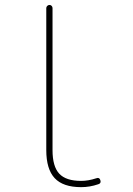

<svg xmlns="http://www.w3.org/2000/svg" viewBox="-20 -773 540 780"><path d="M309.6 -12.7Q236.3 -12.7 202.1 -49.3Q168 -85.9 168 -163.1V-740.2Q168 -745.1 171.9 -749Q175.8 -752.9 181.2 -752.9Q186.5 -752.9 189.9 -749Q193.4 -745.1 193.4 -740.2V-163.1Q193.4 -96.7 220.7 -67.4Q248 -38.1 309.6 -38.1Q338.9 -38.1 371.1 -48.8Q383.8 -53.7 387.7 -41Q388.7 -38.1 388.7 -35.2Q388.7 -27.3 378.9 -24.4Q344.7 -12.7 309.6 -12.7Z"/></svg>

Font: Rounded Mgen+ 1m thin
Style: Regular
Weight: 100
Designer: [Source Han Sans]
Ryoko NISHIZUKA  (kana & ideographs); Paul D. Hunt (Latin, Greek & Cyrillic); Wenlong ZHANG  (bopomofo
Version: Version 1.059.20150602